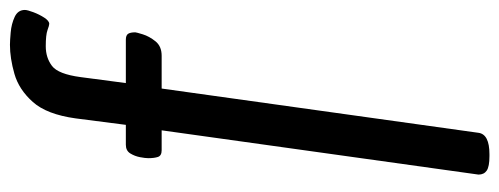

<svg xmlns="http://www.w3.org/2000/svg" viewBox="-329 -467 1004 386"><g transform="rotate(-90 173.0 -274.0)"><path d="M276 -756Q284 -756 301 -754.5Q318 -753 332 -746.5Q346 -740 346 -726Q346 -721 341.5 -709Q337 -697 330.5 -687Q324 -677 318 -677Q315 -677 305.5 -680.5Q296 -684 273 -684Q250 -684 233.5 -671.5Q217 -659 211 -614L199 -523H286Q295 -523 298 -518.5Q301 -514 301 -504Q301 -502 297 -489Q293 -476 283 -463.5Q273 -451 254 -451H188L99 186Q96 208 56 208H52Q31 208 23 202.5Q15 197 15 186L104 -451H64Q53 -451 50.5 -458.5Q48 -466 48 -478Q48 -484 50 -494.5Q52 -505 57.5 -514Q63 -523 75 -523H115L128 -624Q136 -682 161 -710Q186 -738 217.5 -747Q249 -756 276 -756Z"/></g></svg>

Font: Asap VF Beta
Style: Italic
Weight: 400
Italic angle: -6°
Designer: Pablo Cosgaya
Foundry: Pablo Cosgaya
Version: Version 1.007